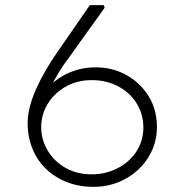

<svg xmlns="http://www.w3.org/2000/svg" viewBox="-20 -720 723 750"><path d="M344 10Q290 10 243 -8Q196 -26 161 -59Q126 -92 107 -138.5Q88 -185 88 -240Q88 -270 96.5 -303Q105 -336 120.5 -371Q136 -406 157 -442.5Q178 -479 203 -515L331 -700H385L389 -690L250 -496Q229 -469 209 -436Q189 -403 168.5 -362Q148 -321 126 -270L113 -309Q129 -340 153 -365.5Q177 -391 207 -412Q237 -433 274 -445Q311 -457 353 -457Q420 -457 474.5 -426.5Q529 -396 561 -343.5Q593 -291 593 -224Q593 -159 559.5 -105.5Q526 -52 469.5 -21Q413 10 344 10ZM338 -39Q393 -39 439.5 -63Q486 -87 513 -128.5Q540 -170 540 -222Q540 -273 514.5 -315Q489 -357 443 -382Q397 -407 338 -407Q281 -407 236.5 -381.5Q192 -356 166.5 -314.5Q141 -273 141 -223Q141 -174 166.5 -131.5Q192 -89 236.5 -64Q281 -39 338 -39Z"/></svg>

Font: Lexend Exa ExtraLight
Style: Regular
Weight: 250
Designer: Bonnie Shaver-Troup, Thomas Jockin
Foundry: Lexend
Version: Version 1.007